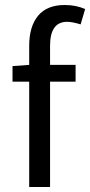

<svg xmlns="http://www.w3.org/2000/svg" viewBox="-20 -744 359 764"><path d="M96.2 0V-418.9H29.8V-481L96.2 -485.8V-562Q96.2 -638.7 131.6 -681.4Q167 -724.1 237.8 -724.1Q282.2 -724.1 318.8 -708L300.8 -647Q267.6 -657.2 247.1 -657.2Q179.2 -657.2 179.2 -562V-485.8H280.8V-418.9H179.2V0Z"/></svg>

Font: Source Sans Pro
Style: Regular
Weight: 400
Designer: Paul D. Hunt
Foundry: Adobe Systems Incorporated
Version: Version 3.006;hotconv 1.0.111;makeotfexe 2.5.65597